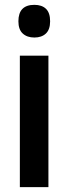

<svg xmlns="http://www.w3.org/2000/svg" viewBox="-20 -773 282 793"><path d="M122 -753Q153 -753 170 -736.5Q187 -720 187 -685Q187 -651 169.5 -634.5Q152 -618 122 -618Q92 -618 74 -634.5Q56 -651 56 -685Q56 -753 122 -753ZM180 -543V0H62V-543Z"/></svg>

Font: Noto Sans Disp Cond SemBd
Style: Regular
Weight: 600
Width: 3
Designer: Monotype Design Team
Foundry: Monotype Imaging Inc.
Version: Version 2.000;GOOG;noto-source:20170915:90ef993387c0; ttfaut